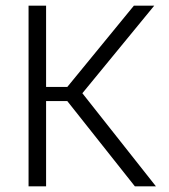

<svg xmlns="http://www.w3.org/2000/svg" viewBox="-20 -659 598 679"><path d="M457 0 218 -301.5H137.5V-351.5H218L453.5 -639H525.5L264.5 -321L264 -338.5L531.5 0ZM81 0V-639H143V0Z"/></svg>

Font: Anek Gujarati Light
Style: Regular
Weight: 300
Designer: Mrunmayee Ghaisas (Gujarati), Yesha Goshar (Latin)
Foundry: Ek Type
Version: Version 1.003